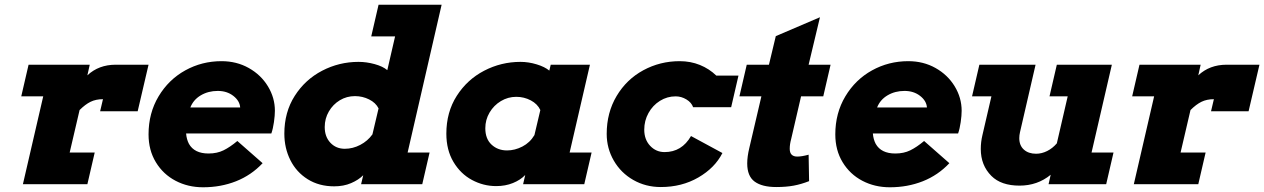

<svg xmlns="http://www.w3.org/2000/svg" viewBox="-20 -780 5353 813"><path d="M404 -309 416 -360Q386 -360 363.5 -349Q341 -338 317 -314L275 -134H381L350 0H77L163 -372H70L101 -506H360L350 -461Q398 -506 470 -506H609L563 -309Z M780 -171Q803 -130 863 -130Q899 -130 926.5 -143.5Q954 -157 985 -183L1092 -89Q1044 -38 979.5 -12.5Q915 13 840 13Q776 13 723.5 -14.5Q671 -42 640 -93Q609 -144 609 -211Q609 -301 651.5 -372Q694 -443 764.5 -482Q835 -521 918 -521Q982 -521 1033.5 -492Q1085 -463 1114.5 -414.5Q1144 -366 1144 -311Q1144 -291 1140 -263Q1136 -235 1129 -215H768Q770 -190 780 -171ZM786 -325H997Q995 -353 968 -374Q941 -395 902 -395Q862 -395 830.5 -376.5Q799 -358 786 -325Z M1850 -760 1706 -134H1799L1768 0H1509L1518 -38Q1498 -18 1466.5 -4.5Q1435 9 1395 9Q1331 9 1283 -21Q1235 -51 1209.5 -102Q1184 -153 1184 -214Q1184 -305 1228 -374Q1272 -443 1344 -480.5Q1416 -518 1498 -518Q1532 -518 1566.5 -508.5Q1601 -499 1620 -483L1653 -626H1552L1583 -760ZM1557 -211 1583 -321Q1571 -345 1543 -359Q1515 -373 1483 -373Q1448 -373 1419 -355.5Q1390 -338 1372.5 -308Q1355 -278 1355 -242Q1355 -201 1379 -175.5Q1403 -150 1440 -150Q1474 -150 1505.5 -166.5Q1537 -183 1557 -211Z M2392 -134H2485L2454 0H2195L2204 -39Q2184 -18 2152 -5Q2120 8 2081 8Q2027 8 1978.5 -18Q1930 -44 1900 -94.5Q1870 -145 1870 -214Q1870 -305 1914 -374Q1958 -443 2030 -480.5Q2102 -518 2184 -518Q2218 -518 2252.5 -507.5Q2287 -497 2306 -481L2312 -506H2478ZM2243 -208 2268 -314Q2256 -340 2227.5 -355Q2199 -370 2166 -370Q2131 -370 2101 -352Q2071 -334 2053 -303.5Q2035 -273 2035 -237Q2035 -192 2061.5 -167.5Q2088 -143 2127 -143Q2160 -143 2192 -159.5Q2224 -176 2243 -208Z M2841 -372Q2805 -372 2774.5 -353Q2744 -334 2726 -301.5Q2708 -269 2708 -231Q2708 -189 2733 -162.5Q2758 -136 2794 -136Q2867 -136 2906 -204L3039 -132Q3007 -69 2937 -28.5Q2867 12 2778 12Q2714 12 2661.5 -18Q2609 -48 2579 -100Q2549 -152 2549 -213Q2549 -303 2591 -373.5Q2633 -444 2704 -482.5Q2775 -521 2858 -521Q2904 -521 2943.5 -505Q2983 -489 3013 -460H3107L3076 -326H2915Q2908 -346 2886.5 -359Q2865 -372 2841 -372Z M3236 -506 3265 -627 3452 -707 3404 -506H3497L3466 -372H3372L3330 -191Q3324 -169 3324 -150Q3324 -117 3356 -117Q3375 -117 3404 -125L3406 -13Q3373 0 3341 6Q3309 12 3267 12Q3207 12 3175.5 -11Q3144 -34 3144 -88Q3144 -117 3153 -154L3204 -372H3111L3142 -506Z M3688 -171Q3711 -130 3771 -130Q3807 -130 3834.5 -143.5Q3862 -157 3893 -183L4000 -89Q3952 -38 3887.5 -12.5Q3823 13 3748 13Q3684 13 3631.5 -14.5Q3579 -42 3548 -93Q3517 -144 3517 -211Q3517 -301 3559.5 -372Q3602 -443 3672.5 -482Q3743 -521 3826 -521Q3890 -521 3941.5 -492Q3993 -463 4022.5 -414.5Q4052 -366 4052 -311Q4052 -291 4048 -263Q4044 -235 4037 -215H3676Q3678 -190 3688 -171ZM3694 -325H3905Q3903 -353 3876 -374Q3849 -395 3810 -395Q3770 -395 3738.5 -376.5Q3707 -358 3694 -325Z M4688 -506 4602 -134H4695L4664 0H4420L4429 -40Q4373 6 4297 6Q4219 6 4178 -35Q4133 -80 4133 -149Q4133 -179 4140 -208L4178 -372H4096L4127 -506H4365L4299 -220Q4296 -207 4296 -195Q4296 -164 4315.5 -146.5Q4335 -129 4367 -129Q4391 -129 4414 -140.5Q4437 -152 4455 -173L4501 -372H4424L4455 -506Z M5108 -309 5120 -360Q5090 -360 5067.5 -349Q5045 -338 5021 -314L4979 -134H5085L5054 0H4781L4867 -372H4774L4805 -506H5064L5054 -461Q5102 -506 5174 -506H5313L5267 -309Z"/></svg>

Font: Arvo
Style: Bold Italic
Weight: 700
Italic angle: -13°
Designer: Anton Koovit (Cyrillic Expansion: Cyreal)
Foundry: Anton Koovit, Yassin Baggar
Version: Version 3.000